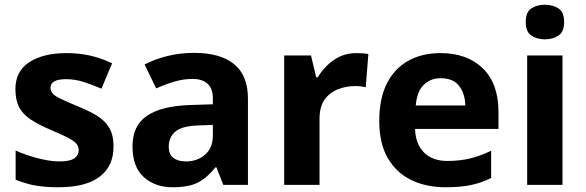

<svg xmlns="http://www.w3.org/2000/svg" viewBox="-20 -780 2471 810"><path d="M459 -162Q459 -79 400.5 -34.5Q342 10 226 10Q169 10 128 2.5Q87 -5 46 -22V-145Q90 -125 141 -112Q192 -99 231 -99Q275 -99 293.5 -112Q312 -125 312 -146Q312 -160 304.5 -171Q297 -182 272 -196Q247 -210 194 -232Q143 -254 110 -275.5Q77 -297 61 -327.5Q45 -358 45 -404Q45 -480 104 -518Q163 -556 261 -556Q312 -556 358 -546Q404 -536 453 -513L408 -406Q368 -423 332 -434.5Q296 -446 259 -446Q193 -446 193 -410Q193 -397 201.5 -386.5Q210 -376 234.5 -364Q259 -352 307 -332Q354 -313 388 -292.5Q422 -272 440.5 -241.5Q459 -211 459 -162Z M799 -557Q909 -557 967.5 -509.5Q1026 -462 1026 -364V0H922L893 -74H889Q854 -30 815 -10Q776 10 708 10Q635 10 587 -32.5Q539 -75 539 -163Q539 -250 600 -291.5Q661 -333 783 -337L878 -340V-364Q878 -407 855.5 -427Q833 -447 793 -447Q753 -447 715 -435.5Q677 -424 639 -407L590 -508Q634 -531 687.5 -544Q741 -557 799 -557ZM820 -251Q748 -249 720 -225Q692 -201 692 -162Q692 -128 712 -113.5Q732 -99 764 -99Q812 -99 845 -127.5Q878 -156 878 -208V-253Z M1484 -556Q1495 -556 1510 -555Q1525 -554 1534 -552L1523 -412Q1516 -414 1502.5 -415.5Q1489 -417 1479 -417Q1441 -417 1406 -403.5Q1371 -390 1349.5 -360Q1328 -330 1328 -278V0H1179V-546H1292L1314 -454H1321Q1345 -496 1387 -526Q1429 -556 1484 -556Z M1838 -556Q1951 -556 2017 -491.5Q2083 -427 2083 -308V-236H1731Q1733 -173 1768.5 -137Q1804 -101 1867 -101Q1920 -101 1963 -111.5Q2006 -122 2052 -144V-29Q2012 -9 1967.5 0.5Q1923 10 1860 10Q1778 10 1715 -20.5Q1652 -51 1616 -113Q1580 -175 1580 -269Q1580 -365 1612.5 -428.5Q1645 -492 1703 -524Q1761 -556 1838 -556ZM1839 -450Q1796 -450 1767.5 -422Q1739 -394 1734 -335H1943Q1942 -385 1917 -417.5Q1892 -450 1839 -450Z M2279 -760Q2312 -760 2336 -744.5Q2360 -729 2360 -687Q2360 -646 2336 -630Q2312 -614 2279 -614Q2245 -614 2221.5 -630Q2198 -646 2198 -687Q2198 -729 2221.5 -744.5Q2245 -760 2279 -760ZM2353 -546V0H2204V-546Z"/></svg>

Font: Noto Sans Gujarati UI
Style: Bold
Weight: 700
Designer: Jelle Bosma - Monotype Design Team, Universal Thirst
Foundry: Monotype Imaging Inc.
Version: Version 2.106; ttfautohint (v1.8.4.7-5d5b)